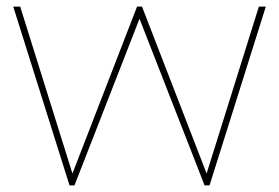

<svg xmlns="http://www.w3.org/2000/svg" viewBox="-20 -560 843 580"><path d="M190 0 20 -540H41L206 -13H190L394 -540H409L613 -13H597L762 -540H783L613 0H598L391 -530L411 -528L205 0Z"/></svg>

Font: Poppins Devanagari Thin
Style: Regular
Weight: 100
Designer: Ninad Kale (Devanagari), Jonny Pinhorn (Latin)
Foundry: Indian Type Foundry
Version: 4.005